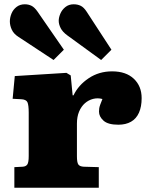

<svg xmlns="http://www.w3.org/2000/svg" viewBox="-20 -876 696 896"><path d="M47 0V-96L86 -98Q101 -99 107.5 -108.5Q114 -118 114 -148V-350Q114 -386 108 -399Q102 -412 78 -413L39 -415L49 -521L290 -536L310 -524L319 -431H323Q346 -479 394 -511Q442 -543 503 -543Q568 -543 604.5 -508.5Q641 -474 641 -418Q641 -378 628.5 -350Q616 -322 591.5 -308Q567 -294 532 -294Q484 -294 463 -313Q442 -332 442 -355Q442 -363 443 -370Q444 -377 447.5 -387Q451 -397 458 -414Q436 -420 414.5 -414.5Q393 -409 376 -394Q359 -379 349 -355Q339 -331 339 -299V-147Q339 -118 345.5 -108.5Q352 -99 371 -98L441 -96V0ZM230 -596 66 -704Q44 -718 35 -737.5Q26 -757 26 -776Q26 -794 33.5 -812.5Q41 -831 57 -843.5Q73 -856 96 -856Q113 -856 127 -849Q141 -842 155 -822L278 -644ZM452 -596 294 -711Q272 -727 263 -745Q254 -763 254 -779Q254 -794 261.5 -812Q269 -830 285 -843Q301 -856 324 -856Q342 -856 356.5 -849Q371 -842 384 -822L500 -644Z"/></svg>

Font: Literata Variable Black
Style: Regular
Weight: 900
Designer: Latin by Veronika Burian and Jose Scaglione. Greek by Irene Vlachou. Cyrillic by Vera Evstafieva.
Foundry: TypeTogether
Version: Version 3.021